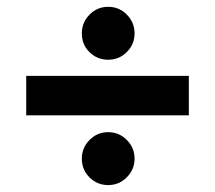

<svg xmlns="http://www.w3.org/2000/svg" viewBox="-20 -533 625 558"><path d="M217.8 -436Q217.8 -467.8 240.2 -490.5Q262.7 -513.2 294.4 -513.2Q326.2 -513.2 348.6 -490.5Q371.1 -467.8 371.1 -436Q371.1 -404.3 348.6 -381.8Q326.2 -359.4 294.4 -359.4Q262.7 -359.4 240.2 -381.3Q217.8 -403.3 217.8 -436ZM56.2 -197.8V-312.5H528.8V-197.8ZM217.8 -71.8Q217.8 -103.5 240.2 -126.2Q262.7 -148.9 294.4 -148.9Q326.2 -148.9 348.6 -126.2Q371.1 -103.5 371.1 -71.8Q371.1 -40.5 348.6 -17.8Q326.2 4.9 294.4 4.9Q262.7 4.9 240.2 -17.3Q217.8 -39.6 217.8 -71.8Z"/></svg>

Font: Vazirmatn UI FD ExtraBold
Style: Regular
Weight: 800
Designer: Saber Rastikerdar
Foundry: Saber Rastikerdar
Version: Version 33.003